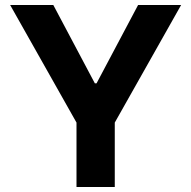

<svg xmlns="http://www.w3.org/2000/svg" viewBox="-20 -747 764 767"><path d="M285.6 -257.3 20.5 -727.1H192.9L358.9 -414.1H365.7L531.7 -727.1H703.6L438.5 -257.3V0H285.6Z"/></svg>

Font: My Font
Style: Bold
Weight: 500
Designer: Rasmus Andersson
Foundry: rsms
Version: Version 0.001